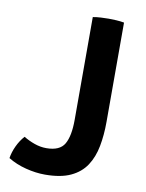

<svg xmlns="http://www.w3.org/2000/svg" viewBox="-80 -746 621 814"><g transform="rotate(10 230.0 -339.0)"><path d="M57.5 -133Q79.5 -119.5 105 -110.5Q130.5 -101.5 156 -101.5Q214 -101.5 234 -136.2Q254 -171 254 -240.5V-683Q269.5 -686 288.8 -687Q308 -688 321.5 -688Q335.5 -688 354 -687Q372.5 -686 388.5 -683V-255.5Q388.5 -198.5 379.2 -150Q370 -101.5 346.5 -65.8Q323 -30 280.2 -10Q237.5 10 169.5 10Q130 10 87 -1Q44 -12 10 -33Q14 -59 26.5 -85.8Q39 -112.5 57.5 -133Z"/></g></svg>

Font: Signika SC SemiBold
Style: Regular
Weight: 600
Designer: Anna Giedryś
Foundry: Anna Giedryś
Version: Version 2.000; ttfautohint (v1.8.3) -l 8 -r 50 -G 200 -x 9 -